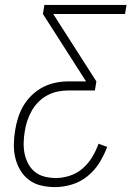

<svg xmlns="http://www.w3.org/2000/svg" viewBox="-20 -755 540 783"><path d="M204 8Q175 8 147.5 1.5Q120 -5 98.5 -21Q77 -37 63 -60.5Q49 -84 42.5 -111Q36 -138 36.5 -167Q37 -196 42 -225Q46 -250 54 -275.5Q62 -301 76 -324.5Q90 -348 110.5 -367.5Q131 -387 155 -399.5Q179 -412 205.5 -417.5Q232 -423 257 -423H331L155 -698L161 -735H496L490 -698H197L373 -423L367 -386H257Q236 -386 214.5 -381.5Q193 -377 172.5 -366Q152 -355 136 -338.5Q120 -322 109 -302.5Q98 -283 91 -261.5Q84 -240 81 -219Q77 -196 76.5 -172.5Q76 -149 80.5 -127.5Q85 -106 95.5 -86.5Q106 -67 123 -53.5Q140 -40 162.5 -34.5Q185 -29 208 -29Q236 -29 265 -38.5Q294 -48 317 -68Q340 -88 356 -114.5Q372 -141 382 -169L417 -156Q405 -123 385.5 -91.5Q366 -60 337 -36.5Q308 -13 273 -2.5Q238 8 204 8Z"/></svg>

Font: Iosevka Extralight
Style: Italic
Weight: 200
Italic angle: -9°
Monospace: yes
Designer: Belleve Invis
Foundry: Belleve Invis
Version: Version 32.5.0; ttfautohint (v1.8.4)